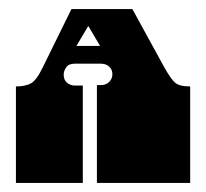

<svg xmlns="http://www.w3.org/2000/svg" viewBox="-20 -736 453 422"><path d="M15 -334V-546Q35 -546 47.5 -552.5Q60 -559 74 -588L137 -716H271L340 -590Q355 -563 364.5 -554.5Q374 -546 398 -546V-334H193V-549H202Q213 -549 220 -556Q227 -563 227 -573Q227 -583 220 -589.5Q213 -596 202 -596H144Q131 -596 125.5 -588Q120 -580 120 -572Q120 -560 127.5 -554Q135 -548 144 -548H162V-334ZM148 -635H200L174 -679Z"/></svg>

Font: Danfo
Style: Regular
Weight: 400
Designer: Seyi Olusanya, David Udoh, Eyiyemi Adegbite, Mirko Velimirović
Version: Version 1.000